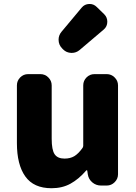

<svg xmlns="http://www.w3.org/2000/svg" viewBox="-20 -948 693 981"><path d="M243.2 13.7Q152.3 13.7 109.4 -46.4Q66.4 -106.4 66.4 -216.8V-511.7Q66.4 -535.2 83 -552.2Q99.6 -569.3 124 -569.3H186.5Q210 -569.3 227.1 -552.2Q244.1 -535.2 244.1 -511.7V-239.3Q244.1 -181.6 259.3 -159.7Q274.4 -137.7 309.6 -137.7Q338.9 -137.7 359.4 -149.9Q379.9 -162.1 400.4 -190.4Q405.3 -196.3 405.3 -203.1V-511.7Q405.3 -535.2 421.9 -552.2Q438.5 -569.3 462.9 -569.3H525.4Q548.8 -569.3 565.9 -552.2Q583 -535.2 583 -511.7V-57.6Q583 -34.2 565.9 -17.1Q548.8 0 525.4 0H496.1Q470.7 0 451.7 -16.1Q432.6 -32.2 428.7 -56.6L425.8 -76.2Q424.8 -78.1 422.9 -78.1Q420.9 -78.1 419.9 -76.2Q381.8 -32.2 339.8 -9.3Q297.9 13.7 243.2 13.7ZM386.7 -692.4Q369.1 -677.7 346.7 -677.7Q345.7 -677.7 343.8 -677.7Q319.3 -678.7 302.7 -695.3L297.9 -700.2Q279.3 -718.8 279.3 -745.1Q279.3 -767.6 293.9 -785.2L397.5 -909.2Q412.1 -926.8 435.5 -927.7Q436.5 -927.7 438.5 -927.7Q459 -927.7 474.6 -912.1L512.7 -875Q528.3 -859.4 528.3 -836.9Q528.3 -812.5 509.8 -796.9Z"/></svg>

Font: Gen Jyuu Gothic Heavy
Style: Bold
Weight: 900
Designer: [Source Han Sans]
Ryoko NISHIZUKA  (kana & ideographs); Paul D. Hunt (Latin, Greek & Cyrillic); Wenlong ZHANG  (bopomofo
Version: Version 1.002.20150607